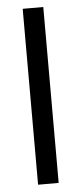

<svg xmlns="http://www.w3.org/2000/svg" viewBox="-51 -704 309 734"><g transform="rotate(-5 104.0 -337.5)"><path d="M144 0H65V-675H144Z"/></g></svg>

Font: Gemunu Libre
Style: Regular
Weight: 400
Designer: Puspanada Ekanayake, Sola Matas, Pathum Egodawatta, Kosala Senevirathne
Foundry: mooniak
Version: Version 1.100